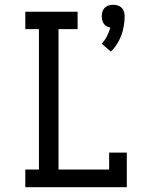

<svg xmlns="http://www.w3.org/2000/svg" viewBox="-20 -784 640 804"><path d="M444 -568 406 -601Q419 -615 428 -632.5Q437 -650 442 -669Q434 -670 426.5 -674Q419 -678 414.5 -685Q410 -692 408 -700Q406 -708 406 -716Q406 -726 409 -735.5Q412 -745 418.5 -751.5Q425 -758 434.5 -761Q444 -764 454 -764Q464 -764 473.5 -761Q483 -758 489.5 -751.5Q496 -745 499 -735.5Q502 -726 502 -716Q502 -696 498.5 -675.5Q495 -655 488 -636Q481 -617 470 -599.5Q459 -582 444 -568ZM86 0V-74H143V-662H86V-735H305V-662H225V-74H437V-145H511V0Z"/></svg>

Font: Iosevka HT Extended
Style: Regular
Weight: 400
Width: 7
Monospace: yes
Designer: Belleve Invis
Foundry: Belleve Invis
Version: Version 32.3.0; ttfautohint (v1.8.4)